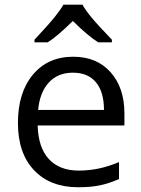

<svg xmlns="http://www.w3.org/2000/svg" viewBox="-20 -786 601 816"><path d="M312 9.8Q193.4 9.8 124.8 -62.5Q56.2 -134.8 56.2 -263.2Q56.2 -392.6 119.9 -468.8Q183.6 -544.9 291 -544.9Q391.6 -544.9 450.2 -478.8Q508.8 -412.6 508.8 -304.2V-252.9H140.1Q142.6 -158.7 187.7 -109.9Q232.9 -61 314.9 -61Q401.4 -61 485.8 -97.2V-24.9Q442.9 -6.3 404.5 1.7Q366.2 9.8 312 9.8ZM290 -477.1Q225.6 -477.1 187.3 -435.1Q148.9 -393.1 142.1 -318.8H421.9Q421.9 -395.5 387.7 -436.3Q353.5 -477.1 290 -477.1ZM126.5 -617.2Q188.5 -683.6 213.4 -714.8Q238.3 -746.1 249.5 -766.1H330.6Q341.3 -745.6 367.9 -713.1Q394.5 -680.7 455.6 -617.2V-606H397.5Q354.5 -632.8 289.6 -696.8Q223.1 -631.3 182.6 -606H126.5Z"/></svg>

Font: f04920746
Style: Regular
Weight: 400
Foundry: Ascender Corporation
Version: Version 1.10